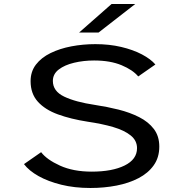

<svg xmlns="http://www.w3.org/2000/svg" viewBox="-20 -926 915 957"><path d="M430.5 11Q351.5 11 285.8 -5.2Q220 -21.5 172.2 -48.2Q124.5 -75 99.5 -108L185 -167.5Q213 -130.5 279 -100.5Q345 -70.5 437 -70.5Q539 -70.5 601 -101Q663 -131.5 663 -187.5Q663 -225.5 631.2 -251Q599.5 -276.5 544 -292.8Q488.5 -309 416.5 -319.5Q333 -332.5 269 -355.8Q205 -379 168.8 -419Q132.5 -459 132.5 -521.5Q132.5 -569.5 159.2 -604.2Q186 -639 232 -661.5Q278 -684 335.8 -695Q393.5 -706 455.5 -706Q525 -706 584.2 -692Q643.5 -678 687.5 -654.8Q731.5 -631.5 754.5 -604.5L669 -545Q642 -577.5 585.8 -601Q529.5 -624.5 449 -624.5Q396 -624.5 349 -613.2Q302 -602 272.8 -579.5Q243.5 -557 243.5 -522.5Q243.5 -471.5 299.8 -444.5Q356 -417.5 453.5 -403Q513.5 -394 570.5 -379.8Q627.5 -365.5 673.5 -342.2Q719.5 -319 746.8 -283.2Q774 -247.5 774 -195.5Q774 -141 746.2 -102Q718.5 -63 670.5 -38Q622.5 -13 560.8 -1Q499 11 430.5 11ZM471.5 -764H374.5L536 -906H654Z"/></svg>

Font: Trispace SemiExpanded
Style: Regular
Weight: 400
Width: 6
Designer: Tyler Finck
Foundry: Etcetera Type Company
Version: Version 1.210; ttfautohint (v1.8.3)